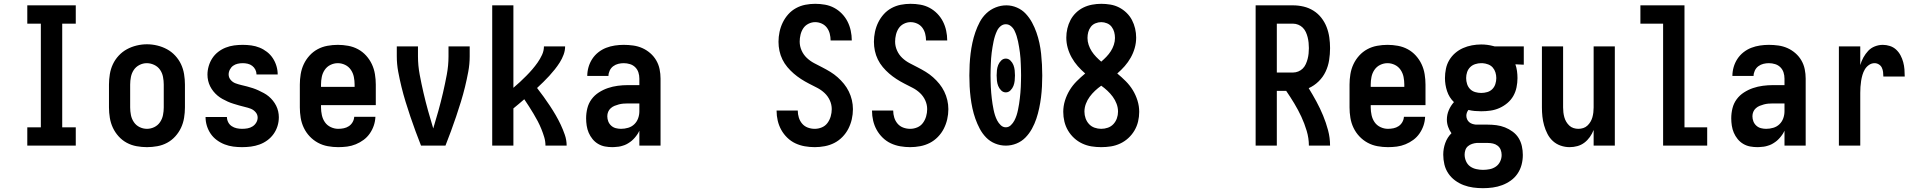

<svg xmlns="http://www.w3.org/2000/svg" viewBox="-20 -763 10040 1006"><path d="M123 0V-96H194V-639H123V-735H377V-639H306V-96H377V0Z M750 8Q723 8 695.5 3Q668 -2 644 -15Q620 -28 601.5 -48.5Q583 -69 571.5 -93.5Q560 -118 555.5 -145.5Q551 -173 551 -200V-320Q551 -347 555.5 -374.5Q560 -402 571.5 -426.5Q583 -451 602 -471.5Q621 -492 645 -505Q669 -518 696 -524.5Q723 -531 750 -531Q777 -531 804 -524.5Q831 -518 855 -505Q879 -492 898 -471.5Q917 -451 928.5 -426.5Q940 -402 944.5 -374.5Q949 -347 949 -320V-200Q949 -173 944.5 -145.5Q940 -118 928.5 -93.5Q917 -69 898.5 -48.5Q880 -28 856 -15Q832 -2 804.5 3Q777 8 750 8ZM750 -88Q770 -88 788.5 -97Q807 -106 818.5 -123Q830 -140 834 -160Q838 -180 838 -200V-320Q838 -340 834 -360.5Q830 -381 818.5 -397.5Q807 -414 788 -423Q769 -432 749 -432Q729 -432 710.5 -422.5Q692 -413 681 -396.5Q670 -380 666 -360Q662 -340 662 -320V-200Q662 -180 666 -160Q670 -140 681.5 -123Q693 -106 711.5 -97Q730 -88 750 -88Z M1248 8Q1225 8 1202 5Q1179 2 1157 -6.5Q1135 -15 1116 -29Q1097 -43 1084 -62Q1071 -81 1064 -103.5Q1057 -126 1057 -150H1169Q1169 -136 1175.5 -123Q1182 -110 1194 -102Q1206 -94 1220 -91Q1234 -88 1248 -88Q1263 -88 1277 -90.5Q1291 -93 1303 -100.5Q1315 -108 1322.5 -120.5Q1330 -133 1330 -147Q1330 -163 1319 -175.5Q1308 -188 1293.5 -193.5Q1279 -199 1263.5 -202.5Q1248 -206 1233 -210.5Q1218 -215 1203 -219.5Q1188 -224 1173.5 -230.5Q1159 -237 1145.5 -244.5Q1132 -252 1120 -262Q1108 -272 1098 -284.5Q1088 -297 1081 -311Q1074 -325 1070.5 -340.5Q1067 -356 1067 -372Q1067 -394 1073.5 -416.5Q1080 -439 1092.5 -458Q1105 -477 1123 -491Q1141 -505 1162.5 -513.5Q1184 -522 1206.5 -525Q1229 -528 1252 -528Q1274 -528 1296.5 -525Q1319 -522 1340 -513.5Q1361 -505 1379 -491Q1397 -477 1409.5 -458Q1422 -439 1428.5 -417Q1435 -395 1435 -373H1324Q1324 -386 1318 -398Q1312 -410 1301.5 -418Q1291 -426 1278 -429Q1265 -432 1252 -432Q1238 -432 1225 -429Q1212 -426 1201.5 -418.5Q1191 -411 1184.5 -398.5Q1178 -386 1178 -373Q1178 -357 1188.5 -344.5Q1199 -332 1214 -326.5Q1229 -321 1244 -317.5Q1259 -314 1274.5 -310Q1290 -306 1305 -301Q1320 -296 1334 -289.5Q1348 -283 1362 -275.5Q1376 -268 1388 -258Q1400 -248 1410 -235.5Q1420 -223 1427 -209Q1434 -195 1437.5 -179.5Q1441 -164 1441 -149Q1441 -125 1434 -102.5Q1427 -80 1413.5 -61Q1400 -42 1381 -28Q1362 -14 1340 -6Q1318 2 1295 5Q1272 8 1248 8Z M1752 8Q1725 8 1697.5 3Q1670 -2 1646 -15Q1622 -28 1603 -48Q1584 -68 1572 -93Q1560 -118 1555.5 -145.5Q1551 -173 1551 -200V-320Q1551 -347 1555.5 -374.5Q1560 -402 1571.5 -426.5Q1583 -451 1601.5 -471.5Q1620 -492 1644 -505Q1668 -518 1695.5 -523Q1723 -528 1750 -528Q1777 -528 1804.5 -523Q1832 -518 1856 -505Q1880 -492 1898.5 -471.5Q1917 -451 1928.5 -426.5Q1940 -402 1944.5 -374.5Q1949 -347 1949 -320V-212H1662V-200Q1662 -180 1666.5 -159.5Q1671 -139 1682.5 -122.5Q1694 -106 1713 -97Q1732 -88 1752 -88Q1767 -88 1781.5 -91Q1796 -94 1808 -102Q1820 -110 1827.5 -123Q1835 -136 1836 -151H1947Q1946 -127 1938.5 -105Q1931 -83 1917.5 -63.5Q1904 -44 1885 -30Q1866 -16 1844 -7Q1822 2 1799 5Q1776 8 1752 8ZM1662 -308H1838V-320Q1838 -340 1834 -360Q1830 -380 1818.5 -397Q1807 -414 1788.5 -423Q1770 -432 1750 -432Q1730 -432 1711.5 -423Q1693 -414 1681.5 -397Q1670 -380 1666 -360Q1662 -340 1662 -320Z M2186 0Q2171 -38 2157 -76Q2143 -114 2130 -152.5Q2117 -191 2105 -230Q2093 -269 2083.5 -308Q2074 -347 2066.5 -387Q2059 -427 2059 -468V-520H2170V-468Q2170 -420 2179 -372Q2188 -324 2199 -276.5Q2210 -229 2223 -182.5Q2236 -136 2250 -90Q2264 -136 2277 -182.5Q2290 -229 2301 -276.5Q2312 -324 2321 -372Q2330 -420 2330 -468V-520H2441V-468Q2441 -427 2433.5 -387Q2426 -347 2416.5 -308Q2407 -269 2395 -230Q2383 -191 2370 -152.5Q2357 -114 2343 -76Q2329 -38 2314 0Z M2559 0V-735H2670V-303Q2688 -318 2704.5 -333.5Q2721 -349 2737.5 -365.5Q2754 -382 2769 -399.5Q2784 -417 2797 -435.5Q2810 -454 2820 -475.5Q2830 -497 2830 -520H2941Q2941 -498 2933 -476.5Q2925 -455 2913 -436Q2901 -417 2887 -399.5Q2873 -382 2858 -365.5Q2843 -349 2827 -333.5Q2811 -318 2794 -302Q2812 -279 2828.5 -256Q2845 -233 2861 -209Q2877 -185 2891.5 -160Q2906 -135 2918 -109.5Q2930 -84 2939.5 -56.5Q2949 -29 2949 0H2838Q2838 -23 2831.5 -44.5Q2825 -66 2816.5 -87Q2808 -108 2797.5 -128Q2787 -148 2775.5 -167Q2764 -186 2752 -205Q2740 -224 2727 -243Q2713 -231 2699 -219Q2685 -207 2670 -195V0Z M3189 8Q3169 8 3150 4.5Q3131 1 3114 -9Q3097 -19 3084.5 -34.5Q3072 -50 3064.5 -67.5Q3057 -85 3054 -104.5Q3051 -124 3051 -143Q3051 -170 3057.5 -196Q3064 -222 3079.5 -243Q3095 -264 3117.5 -278.5Q3140 -293 3165 -301.5Q3190 -310 3216.5 -313.5Q3243 -317 3269 -317H3330V-351Q3330 -368 3325 -383.5Q3320 -399 3308.5 -410.5Q3297 -422 3281 -427Q3265 -432 3248 -432Q3234 -432 3219.5 -428.5Q3205 -425 3193 -416Q3181 -407 3174.5 -393Q3168 -379 3168 -365H3057Q3057 -388 3063.5 -411Q3070 -434 3083 -454Q3096 -474 3115 -489Q3134 -504 3156 -512.5Q3178 -521 3201.5 -524.5Q3225 -528 3248 -528Q3273 -528 3298 -524.5Q3323 -521 3345.5 -511Q3368 -501 3387 -484.5Q3406 -468 3418.5 -446.5Q3431 -425 3436 -400.5Q3441 -376 3441 -351V0H3330V-78Q3325 -68 3323.5 -65.5Q3322 -63 3319 -58.5Q3316 -54 3312.5 -49.5Q3309 -45 3305.5 -41Q3302 -37 3298 -33Q3294 -29 3290 -25.5Q3286 -22 3281.5 -19Q3277 -16 3272.5 -13Q3268 -10 3263 -7.5Q3258 -5 3253 -3Q3248 -1 3242.5 0.5Q3237 2 3232 3.5Q3227 5 3221.5 5.5Q3216 6 3210.5 6.5Q3205 7 3199.5 7.5Q3194 8 3189 8ZM3234 -88Q3253 -88 3271.5 -93.5Q3290 -99 3303.5 -112Q3317 -125 3323.5 -143Q3330 -161 3330 -180V-221H3269Q3257 -221 3245.5 -220Q3234 -219 3222.5 -216Q3211 -213 3200 -208.5Q3189 -204 3180 -196Q3171 -188 3166.5 -177Q3162 -166 3162 -154Q3162 -140 3167 -127Q3172 -114 3182.5 -104.5Q3193 -95 3206.5 -91.5Q3220 -88 3234 -88Z M4249 8Q4223 8 4197 3.5Q4171 -1 4147.5 -12Q4124 -23 4105 -41.5Q4086 -60 4073.5 -82.5Q4061 -105 4055 -130.5Q4049 -156 4049 -182Q4049 -183 4049 -183Q4049 -183 4049 -184H4160Q4160 -183 4160 -183Q4160 -183 4160 -183Q4160 -165 4165.5 -147Q4171 -129 4183 -115Q4195 -101 4212.5 -94.5Q4230 -88 4249 -88Q4268 -88 4286 -95.5Q4304 -103 4315.5 -118.5Q4327 -134 4332.5 -153Q4338 -172 4338 -191Q4338 -215 4328 -237Q4318 -259 4300.5 -275.5Q4283 -292 4261.5 -303Q4240 -314 4218.5 -325Q4197 -336 4177 -349Q4157 -362 4139 -377.5Q4121 -393 4105.5 -411.5Q4090 -430 4079.5 -451.5Q4069 -473 4064 -496.5Q4059 -520 4059 -544Q4059 -570 4064.5 -596Q4070 -622 4081.5 -645.5Q4093 -669 4110.5 -688.5Q4128 -708 4151 -720.5Q4174 -733 4199.5 -738Q4225 -743 4251 -743Q4277 -743 4302.5 -738.5Q4328 -734 4350.5 -722Q4373 -710 4391 -691.5Q4409 -673 4420.5 -650.5Q4432 -628 4437.5 -602.5Q4443 -577 4443 -552Q4443 -552 4443 -551.5Q4443 -551 4443 -551H4332Q4332 -551 4332 -551Q4332 -551 4332 -551Q4332 -569 4327.5 -586.5Q4323 -604 4312.5 -618Q4302 -632 4285.5 -639.5Q4269 -647 4251 -647Q4233 -647 4216 -638.5Q4199 -630 4189 -615Q4179 -600 4174.5 -581.5Q4170 -563 4170 -545Q4170 -521 4180 -498.5Q4190 -476 4207.5 -459.5Q4225 -443 4246 -432Q4267 -421 4288.5 -410Q4310 -399 4330.5 -386.5Q4351 -374 4369 -358Q4387 -342 4402 -323.5Q4417 -305 4427.5 -283.5Q4438 -262 4443.5 -238.5Q4449 -215 4449 -191Q4449 -164 4443 -138Q4437 -112 4425 -88.5Q4413 -65 4394 -45.5Q4375 -26 4351.5 -14Q4328 -2 4301.5 3Q4275 8 4249 8Z M4749 8Q4723 8 4697 3.5Q4671 -1 4647.5 -12Q4624 -23 4605 -41.5Q4586 -60 4573.5 -82.5Q4561 -105 4555 -130.5Q4549 -156 4549 -182Q4549 -183 4549 -183Q4549 -183 4549 -184H4660Q4660 -183 4660 -183Q4660 -183 4660 -183Q4660 -165 4665.5 -147Q4671 -129 4683 -115Q4695 -101 4712.5 -94.5Q4730 -88 4749 -88Q4768 -88 4786 -95.5Q4804 -103 4815.5 -118.5Q4827 -134 4832.5 -153Q4838 -172 4838 -191Q4838 -215 4828 -237Q4818 -259 4800.5 -275.5Q4783 -292 4761.5 -303Q4740 -314 4718.5 -325Q4697 -336 4677 -349Q4657 -362 4639 -377.5Q4621 -393 4605.5 -411.5Q4590 -430 4579.5 -451.5Q4569 -473 4564 -496.5Q4559 -520 4559 -544Q4559 -570 4564.5 -596Q4570 -622 4581.5 -645.5Q4593 -669 4610.5 -688.5Q4628 -708 4651 -720.5Q4674 -733 4699.5 -738Q4725 -743 4751 -743Q4777 -743 4802.5 -738.5Q4828 -734 4850.5 -722Q4873 -710 4891 -691.5Q4909 -673 4920.5 -650.5Q4932 -628 4937.5 -602.5Q4943 -577 4943 -552Q4943 -552 4943 -551.5Q4943 -551 4943 -551H4832Q4832 -551 4832 -551Q4832 -551 4832 -551Q4832 -569 4827.5 -586.5Q4823 -604 4812.5 -618Q4802 -632 4785.5 -639.5Q4769 -647 4751 -647Q4733 -647 4716 -638.5Q4699 -630 4689 -615Q4679 -600 4674.5 -581.5Q4670 -563 4670 -545Q4670 -521 4680 -498.5Q4690 -476 4707.5 -459.5Q4725 -443 4746 -432Q4767 -421 4788.5 -410Q4810 -399 4830.5 -386.5Q4851 -374 4869 -358Q4887 -342 4902 -323.5Q4917 -305 4927.5 -283.5Q4938 -262 4943.5 -238.5Q4949 -215 4949 -191Q4949 -164 4943 -138Q4937 -112 4925 -88.5Q4913 -65 4894 -45.5Q4875 -26 4851.5 -14Q4828 -2 4801.5 3Q4775 8 4749 8Z M5250 0Q5221 0 5194 -11Q5167 -22 5147 -42.5Q5127 -63 5113.5 -88.5Q5100 -114 5090.5 -141Q5081 -168 5075 -196Q5069 -224 5065.5 -252.5Q5062 -281 5060.5 -310Q5059 -339 5059 -367V-368Q5059 -396 5060.5 -425Q5062 -454 5065.5 -482.5Q5069 -511 5075 -539Q5081 -567 5090.5 -594.5Q5100 -622 5113.5 -647.5Q5127 -673 5148 -693Q5169 -713 5196.5 -724Q5224 -735 5253 -735Q5281 -735 5308 -723.5Q5335 -712 5354.5 -691Q5374 -670 5387.5 -645Q5401 -620 5410.5 -593Q5420 -566 5426 -538Q5432 -510 5435 -481.5Q5438 -453 5439.5 -424.5Q5441 -396 5441 -367Q5441 -339 5439.5 -310Q5438 -281 5434.5 -253Q5431 -225 5425 -196.5Q5419 -168 5410 -141Q5401 -114 5387 -88.5Q5373 -63 5353 -42.5Q5333 -22 5306 -11Q5279 0 5250 0ZM5250 -96Q5265 -96 5276.5 -107Q5288 -118 5295 -131.5Q5302 -145 5306.5 -159Q5311 -173 5314 -188Q5317 -203 5319.5 -218Q5322 -233 5323.5 -247.5Q5325 -262 5326.5 -277Q5328 -292 5328.5 -307Q5329 -322 5329.5 -337.5Q5330 -353 5330 -368Q5330 -383 5329.5 -398Q5329 -413 5328.5 -427.5Q5328 -442 5327 -457Q5326 -472 5324 -487Q5322 -502 5319.5 -517Q5317 -532 5314 -546.5Q5311 -561 5306.5 -575Q5302 -589 5295.5 -602.5Q5289 -616 5277 -626Q5265 -636 5250 -636Q5235 -636 5223 -626Q5211 -616 5204.5 -602.5Q5198 -589 5193.5 -575Q5189 -561 5186 -546.5Q5183 -532 5180.5 -517Q5178 -502 5176 -487Q5174 -472 5173 -457Q5172 -442 5171.5 -427.5Q5171 -413 5170.5 -398Q5170 -383 5170 -368Q5170 -353 5170.5 -337.5Q5171 -322 5171.5 -307Q5172 -292 5173.5 -277Q5175 -262 5176.5 -247.5Q5178 -233 5180.5 -218Q5183 -203 5186 -188Q5189 -173 5193.5 -159Q5198 -145 5205 -131.5Q5212 -118 5223.5 -107Q5235 -96 5250 -96ZM5250 -279Q5236 -279 5225.5 -289.5Q5215 -300 5210 -313Q5205 -326 5203.5 -340Q5202 -354 5202 -368Q5202 -381 5203.5 -395Q5205 -409 5210 -422Q5215 -435 5225.5 -445.5Q5236 -456 5250 -456Q5264 -456 5274.5 -445.5Q5285 -435 5290 -422Q5295 -409 5296.5 -395Q5298 -381 5298 -368Q5298 -354 5296.5 -340Q5295 -326 5290 -313Q5285 -300 5274.5 -289.5Q5264 -279 5250 -279Z M5750 8Q5724 8 5699 4Q5674 0 5650.5 -11Q5627 -22 5608 -39.5Q5589 -57 5576 -79Q5563 -101 5557 -126Q5551 -151 5551 -177Q5551 -207 5560 -236Q5569 -265 5584.5 -290.5Q5600 -316 5621.5 -337.5Q5643 -359 5666 -378Q5645 -396 5627 -416.5Q5609 -437 5595.5 -461Q5582 -485 5574.5 -511.5Q5567 -538 5567 -566Q5567 -590 5572.5 -613.5Q5578 -637 5589 -658Q5600 -679 5617.5 -696Q5635 -713 5656.5 -723.5Q5678 -734 5702 -738.5Q5726 -743 5750 -743Q5774 -743 5798 -739Q5822 -735 5843.5 -724Q5865 -713 5882.5 -696Q5900 -679 5911 -658Q5922 -637 5927.5 -613.5Q5933 -590 5933 -566Q5933 -538 5925.5 -511.5Q5918 -485 5904.5 -461Q5891 -437 5873 -416.5Q5855 -396 5834 -378Q5857 -359 5878.5 -337.5Q5900 -316 5915.5 -290.5Q5931 -265 5940 -236Q5949 -207 5949 -177Q5949 -151 5943 -126Q5937 -101 5924 -79Q5911 -57 5892 -39.5Q5873 -22 5849.5 -11Q5826 0 5801 4Q5776 8 5750 8ZM5750 -440Q5764 -452 5777 -465.5Q5790 -479 5800 -494.5Q5810 -510 5816 -528Q5822 -546 5822 -564Q5822 -580 5818 -595Q5814 -610 5804.5 -622.5Q5795 -635 5780 -641Q5765 -647 5750 -647Q5735 -647 5720 -641Q5705 -635 5695.5 -622.5Q5686 -610 5682 -595Q5678 -580 5678 -564Q5678 -546 5684 -528Q5690 -510 5700 -494.5Q5710 -479 5723 -465.5Q5736 -452 5750 -440ZM5750 -88Q5768 -88 5785 -94Q5802 -100 5814 -113Q5826 -126 5832 -143Q5838 -160 5838 -178Q5838 -199 5830.5 -219Q5823 -239 5810.5 -256Q5798 -273 5782.5 -287.5Q5767 -302 5750 -314Q5733 -302 5717.5 -287.5Q5702 -273 5689.5 -256Q5677 -239 5669.5 -219Q5662 -199 5662 -178Q5662 -160 5668 -143Q5674 -126 5686 -113Q5698 -100 5715 -94Q5732 -88 5750 -88Z M6559 0V-735H6755Q6783 -735 6810.5 -728.5Q6838 -722 6862 -707Q6886 -692 6903.5 -669.5Q6921 -647 6931 -621Q6941 -595 6945 -567Q6949 -539 6949 -511Q6949 -479 6944 -447.5Q6939 -416 6925.5 -387.5Q6912 -359 6889 -336.5Q6866 -314 6837 -301Q6858 -267 6877.5 -231Q6897 -195 6912.5 -157.5Q6928 -120 6938.5 -80.5Q6949 -41 6949 0H6838Q6838 -39 6826.5 -77.5Q6815 -116 6798.5 -151.5Q6782 -187 6761.5 -221Q6741 -255 6719 -287H6670V0ZM6670 -383H6755Q6769 -383 6782.5 -388.5Q6796 -394 6806 -404Q6816 -414 6822 -427.5Q6828 -441 6831.5 -454.5Q6835 -468 6836.5 -482.5Q6838 -497 6838 -511Q6838 -525 6836.5 -539.5Q6835 -554 6831.5 -568Q6828 -582 6822 -595Q6816 -608 6806 -618Q6796 -628 6782.5 -633.5Q6769 -639 6755 -639H6670Z M7252 8Q7225 8 7197.5 3Q7170 -2 7146 -15Q7122 -28 7103 -48Q7084 -68 7072 -93Q7060 -118 7055.5 -145.5Q7051 -173 7051 -200V-320Q7051 -347 7055.5 -374.5Q7060 -402 7071.5 -426.5Q7083 -451 7101.5 -471.5Q7120 -492 7144 -505Q7168 -518 7195.5 -523Q7223 -528 7250 -528Q7277 -528 7304.5 -523Q7332 -518 7356 -505Q7380 -492 7398.5 -471.5Q7417 -451 7428.5 -426.5Q7440 -402 7444.5 -374.5Q7449 -347 7449 -320V-212H7162V-200Q7162 -180 7166.5 -159.5Q7171 -139 7182.5 -122.5Q7194 -106 7213 -97Q7232 -88 7252 -88Q7267 -88 7281.5 -91Q7296 -94 7308 -102Q7320 -110 7327.5 -123Q7335 -136 7336 -151H7447Q7446 -127 7438.5 -105Q7431 -83 7417.5 -63.5Q7404 -44 7385 -30Q7366 -16 7344 -7Q7322 2 7299 5Q7276 8 7252 8ZM7162 -308H7338V-320Q7338 -340 7334 -360Q7330 -380 7318.5 -397Q7307 -414 7288.5 -423Q7270 -432 7250 -432Q7230 -432 7211.5 -423Q7193 -414 7181.5 -397Q7170 -380 7166 -360Q7162 -340 7162 -320Z M7750 223Q7724 223 7698.5 219.5Q7673 216 7649 207Q7625 198 7604 182.5Q7583 167 7568.5 145.5Q7554 124 7548 98.5Q7542 73 7542 47Q7542 16 7552.5 -13.5Q7563 -43 7585 -65Q7574 -80 7567.5 -98.5Q7561 -117 7561 -136Q7561 -162 7571 -185.5Q7581 -209 7598 -228Q7573 -252 7562 -285.5Q7551 -319 7551 -354Q7551 -378 7556 -402.5Q7561 -427 7573.5 -448Q7586 -469 7604.5 -485Q7623 -501 7645.5 -511Q7668 -521 7692.5 -525.5Q7717 -530 7741 -530Q7757 -530 7772.5 -528Q7788 -526 7803 -522L7811 -520H7964V-424L7920 -426Q7926 -409 7928.5 -390.5Q7931 -372 7931 -354Q7931 -330 7926 -305.5Q7921 -281 7909 -260Q7897 -239 7878 -223Q7859 -207 7836.5 -197Q7814 -187 7790 -183.5Q7766 -180 7741 -180Q7724 -180 7707 -181.5Q7690 -183 7674 -187Q7669 -181 7666 -173Q7663 -165 7663 -157Q7663 -147 7667 -138Q7671 -129 7678 -123Q7685 -117 7694 -114Q7703 -111 7713 -110Q7713 -110 7713.5 -110Q7714 -110 7715 -110Q7717 -110 7720 -110Q7723 -110 7725 -110H7775Q7798 -110 7821 -107Q7844 -104 7865.5 -95.5Q7887 -87 7906 -73Q7925 -59 7937 -39.5Q7949 -20 7954 3Q7959 26 7959 49Q7959 75 7952.5 100Q7946 125 7931.5 146.5Q7917 168 7896 183Q7875 198 7851 207Q7827 216 7801.5 219.5Q7776 223 7750 223ZM7741 -276Q7757 -276 7772.5 -280.5Q7788 -285 7799 -296Q7810 -307 7815 -322.5Q7820 -338 7820 -354Q7820 -369 7815.5 -383.5Q7811 -398 7801.5 -409Q7792 -420 7777.5 -425.5Q7763 -431 7748 -432H7741Q7741 -432 7740.5 -432Q7740 -432 7740 -432Q7725 -432 7709.5 -427Q7694 -422 7683 -411Q7672 -400 7667 -385Q7662 -370 7662 -354Q7662 -338 7667 -322.5Q7672 -307 7683 -296Q7694 -285 7709.5 -280.5Q7725 -276 7741 -276ZM7750 127Q7768 127 7785.5 123.5Q7803 120 7817.5 110Q7832 100 7840 83.5Q7848 67 7848 49Q7848 35 7843 22Q7838 9 7827 0.5Q7816 -8 7802.5 -11Q7789 -14 7775 -14H7725Q7723 -14 7721 -14Q7719 -14 7717 -14Q7705 -13 7693 -9Q7681 -5 7671.5 3Q7662 11 7658 23Q7654 35 7654 47Q7654 65 7661.5 82Q7669 99 7683 109Q7697 119 7715 123Q7733 127 7750 127Z M8204 8Q8180 8 8157 0Q8134 -8 8116.5 -24Q8099 -40 8088 -61.5Q8077 -83 8070.5 -106Q8064 -129 8061.5 -152.5Q8059 -176 8059 -200V-520H8170V-200Q8170 -187 8171.5 -174Q8173 -161 8176.5 -148.5Q8180 -136 8186.5 -125Q8193 -114 8202.5 -105Q8212 -96 8224.5 -92Q8237 -88 8250 -88Q8263 -88 8275.5 -92Q8288 -96 8297.5 -105Q8307 -114 8313.5 -125Q8320 -136 8323.5 -148.5Q8327 -161 8328.5 -174Q8330 -187 8330 -200V-520H8441V0H8330V-82Q8322 -62 8310 -45Q8298 -28 8281.5 -15.5Q8265 -3 8245 2.5Q8225 8 8204 8Z M8694 0V-639H8575V-735H8806V-96H8925V0Z M9189 8Q9169 8 9150 4.5Q9131 1 9114 -9Q9097 -19 9084.5 -34.5Q9072 -50 9064.5 -67.5Q9057 -85 9054 -104.5Q9051 -124 9051 -143Q9051 -170 9057.5 -196Q9064 -222 9079.5 -243Q9095 -264 9117.5 -278.5Q9140 -293 9165 -301.5Q9190 -310 9216.5 -313.5Q9243 -317 9269 -317H9330V-351Q9330 -368 9325 -383.5Q9320 -399 9308.5 -410.5Q9297 -422 9281 -427Q9265 -432 9248 -432Q9234 -432 9219.5 -428.5Q9205 -425 9193 -416Q9181 -407 9174.5 -393Q9168 -379 9168 -365H9057Q9057 -388 9063.5 -411Q9070 -434 9083 -454Q9096 -474 9115 -489Q9134 -504 9156 -512.5Q9178 -521 9201.5 -524.5Q9225 -528 9248 -528Q9273 -528 9298 -524.5Q9323 -521 9345.5 -511Q9368 -501 9387 -484.5Q9406 -468 9418.5 -446.5Q9431 -425 9436 -400.5Q9441 -376 9441 -351V0H9330V-78Q9325 -68 9323.5 -65.5Q9322 -63 9319 -58.5Q9316 -54 9312.5 -49.5Q9309 -45 9305.5 -41Q9302 -37 9298 -33Q9294 -29 9290 -25.5Q9286 -22 9281.5 -19Q9277 -16 9272.5 -13Q9268 -10 9263 -7.5Q9258 -5 9253 -3Q9248 -1 9242.5 0.5Q9237 2 9232 3.5Q9227 5 9221.5 5.5Q9216 6 9210.5 6.5Q9205 7 9199.5 7.5Q9194 8 9189 8ZM9234 -88Q9253 -88 9271.5 -93.5Q9290 -99 9303.5 -112Q9317 -125 9323.5 -143Q9330 -161 9330 -180V-221H9269Q9257 -221 9245.5 -220Q9234 -219 9222.5 -216Q9211 -213 9200 -208.5Q9189 -204 9180 -196Q9171 -188 9166.5 -177Q9162 -166 9162 -154Q9162 -140 9167 -127Q9172 -114 9182.5 -104.5Q9193 -95 9206.5 -91.5Q9220 -88 9234 -88Z M9615 0V-520H9727V-422Q9733 -443 9743.5 -462Q9754 -481 9768.5 -496.5Q9783 -512 9803.5 -520Q9824 -528 9845 -528Q9864 -528 9882.5 -522Q9901 -516 9915 -503Q9929 -490 9938 -473Q9947 -456 9952 -437.5Q9957 -419 9958.5 -400Q9960 -381 9960 -362H9848Q9848 -374 9846.5 -386Q9845 -398 9840 -408.5Q9835 -419 9824.5 -425.5Q9814 -432 9802 -432Q9786 -432 9772.5 -422.5Q9759 -413 9751 -399.5Q9743 -386 9738.5 -370.5Q9734 -355 9731.5 -339Q9729 -323 9728 -307.5Q9727 -292 9727 -276V0Z"/></svg>

Font: Iosevka SS08 Regular
Style: Bold
Weight: 700
Monospace: yes
Designer: Belleve Invis
Foundry: Belleve Invis
Version: Version 16.3.4; ttfautohint (v1.8.4)